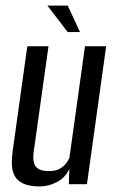

<svg xmlns="http://www.w3.org/2000/svg" viewBox="-20 -661 416 689"><path d="M123 8Q85 8 63 -2.5Q41 -13 32 -31Q23 -49 22.5 -72.5Q22 -96 26 -123L78 -495H154L103 -131Q100 -115 99.5 -100Q99 -85 103 -73Q107 -61 119.5 -54Q132 -47 156 -47Q179 -47 193.5 -55Q208 -63 216.5 -74Q225 -85 229 -94L285 -495H361L292 0H227L229 -55Q214 -23 184 -7.5Q154 8 123 8ZM223 -546 150 -641H223L267 -546Z"/></svg>

Font: Alumni Sans Medium
Style: Italic
Weight: 500
Italic angle: -8°
Designer: Robert E. Leuschke
Foundry: Robert E. Leuschke
Version: Version 1.016